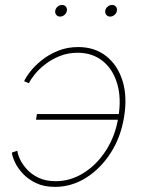

<svg xmlns="http://www.w3.org/2000/svg" viewBox="-20 -729 562 757"><path d="M196.8 7.8Q153.3 7.8 121.8 -7.3Q90.3 -22.5 69.8 -44.7Q49.3 -66.9 38.8 -89.6Q28.3 -112.3 26.9 -127.4L48.3 -134.8Q49.8 -120.6 59.1 -100.6Q68.4 -80.6 86.7 -60.8Q105 -41 132.8 -27.8Q160.6 -14.6 199.7 -14.6Q257.8 -14.6 309.8 -47.1Q361.8 -79.6 398.4 -136.7Q435.1 -193.8 446.8 -268.1Q459 -341.8 442.1 -398.9Q425.3 -456.1 384.8 -488.5Q344.2 -521 286.1 -521Q247.6 -521 215.1 -507.8Q182.6 -494.6 157.7 -475.1Q132.8 -455.6 116.7 -435.5Q100.6 -415.5 94.2 -400.9L75.2 -408.7Q81.5 -423.8 99.1 -446.5Q116.7 -469.2 144.3 -491.5Q171.9 -513.7 208.3 -528.6Q244.6 -543.5 288.6 -543.5Q353.5 -543.5 398.9 -507.6Q444.3 -471.7 463.4 -409.4Q482.4 -347.2 469.2 -268.1Q456.5 -188.5 416.5 -126.2Q376.5 -64 319.3 -28.1Q262.2 7.8 196.8 7.8ZM453.1 -256.8H122.1L125.5 -279.3H456.5ZM414.1 -663.6Q404.8 -663.6 399.2 -670.4Q393.6 -677.2 395 -686.5Q396.5 -696.3 404.5 -702.9Q412.6 -709.5 422.4 -709.5Q431.6 -709.5 437 -702.9Q442.4 -696.3 440.9 -686.5Q439.5 -677.2 431.6 -670.4Q423.8 -663.6 414.1 -663.6ZM216.8 -663.6Q207.5 -663.6 201.9 -670.4Q196.3 -677.2 197.8 -686.5Q199.2 -696.3 207.3 -702.9Q215.3 -709.5 225.1 -709.5Q234.4 -709.5 239.7 -702.9Q245.1 -696.3 243.7 -686.5Q242.2 -677.2 234.4 -670.4Q226.6 -663.6 216.8 -663.6Z"/></svg>

Font: Inter 20pt Thin
Style: Italic
Weight: 250
Italic angle: -9.3988°
Version: Version 4.001;git-66647c0bb